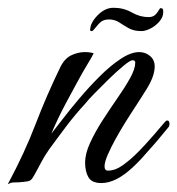

<svg xmlns="http://www.w3.org/2000/svg" viewBox="-50 -468 456 494"><path d="M-30 6Q13 -74 41.5 -148.5Q70 -223 107 -299Q118 -319 135 -326.5Q152 -334 168 -334Q181 -334 191 -331Q188 -324 175.5 -303.5Q163 -283 149 -257Q139 -239 119 -201.5Q99 -164 82 -124Q91 -135 110 -160Q129 -185 154 -214.5Q179 -244 206.5 -271.5Q234 -299 260.5 -316.5Q287 -334 308 -334Q324 -334 336 -324Q348 -314 348 -297Q348 -272 327 -238.5Q306 -205 285 -173Q281 -167 270.5 -150Q260 -133 248 -111.5Q236 -90 227.5 -70.5Q219 -51 219 -40Q219 -29 228 -29Q247 -29 267.5 -44Q288 -59 307 -78.5Q326 -98 337 -111Q348 -123 357 -134Q366 -145 375 -155Q378 -158 380 -158Q386 -158 386 -149Q386 -143 382 -139Q371 -126 360 -112.5Q349 -99 337 -86Q326 -73 314.5 -60.5Q303 -48 291 -37Q248 3 211 3Q186 3 177.5 -12Q169 -27 169 -49Q169 -73 182 -101Q195 -129 214 -158.5Q233 -188 252.5 -216Q272 -244 285 -267.5Q298 -291 298 -307Q298 -313 291 -313Q285 -313 267.5 -298.5Q250 -284 230 -264.5Q210 -245 192.5 -227Q175 -209 169 -201Q144 -174 120.5 -143Q97 -112 76 -83Q64 -66 55 -48.5Q46 -31 35 -12Q30 -3 21.5 -1.5Q13 0 -1 1Q-11 1 -17 1.5Q-23 2 -30 6ZM314 -388Q294 -388 281 -395.5Q268 -403 256.5 -410.5Q245 -418 230 -418Q214 -418 204 -406.5Q194 -395 189 -389Q182 -386 182 -391Q182 -409 201 -428.5Q220 -448 242 -448Q268 -448 289 -436Q310 -424 332 -424Q343 -424 349 -429.5Q355 -435 362 -447Q365 -447 367.5 -446Q370 -445 370 -437Q370 -424 360 -412.5Q350 -401 337 -394.5Q324 -388 314 -388Z"/></svg>

Font: Birthstone
Style: Regular
Weight: 400
Designer: Robert E. Leuschke
Foundry: Robert E. Leuschke
Version: Version 1.013; ttfautohint (v1.8.3)